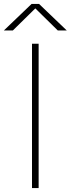

<svg xmlns="http://www.w3.org/2000/svg" viewBox="-56 -964 362 984"><path d="M108 0V-740H142V0ZM286 -808H240L125 -921L10 -808H-36L106 -944H144Z"/></svg>

Font: Encode Sans Expanded Thin
Style: Regular
Weight: 250
Width: 7
Designer: Multiple Designers
Foundry: Impallari Type
Version: Version 2.000